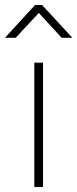

<svg xmlns="http://www.w3.org/2000/svg" viewBox="-59 -752 311 772"><path d="M79 -500H114V0H79ZM-39 -600 82 -732H110L232 -600H189L97 -700L4 -600Z"/></svg>

Font: Titillium Web
Style: Thin
Weight: 200
Version: Version 1.001;PS 57.000;hotconv 1.0.70;makeotf.lib2.5.55311